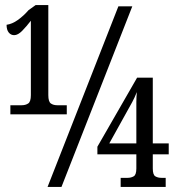

<svg xmlns="http://www.w3.org/2000/svg" viewBox="-20 -739 710 759"><path d="M21 -287V-323H66Q81 -323 91.5 -330Q102 -337 102 -363V-657Q85 -635 68 -617.5Q51 -600 36 -600Q23 -600 14.5 -610.5Q6 -621 6 -641Q28 -644 50.5 -660Q73 -676 93 -699L121 -719H171V-363Q171 -337 181 -330Q191 -323 206 -323H244V-287ZM168 0 448 -714H503L223 0ZM457 0V-36H485Q498 -36 508.5 -42Q519 -48 519 -73V-129H365V-159L522 -432H584V-172H647V-129H584V-73Q584 -48 594 -42Q604 -36 618 -36H635V0ZM412 -172H519V-300Q519 -316 519 -336Q519 -356 521 -375Q517 -365 511.5 -353Q506 -341 503 -336Z"/></svg>

Font: Noto Serif ExtraCondensed Medium
Style: Regular
Weight: 500
Width: 2
Designer: Monotype Design Team
Foundry: Monotype Imaging Inc.
Version: Version 2.015